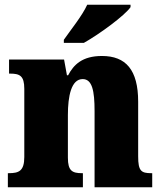

<svg xmlns="http://www.w3.org/2000/svg" viewBox="-20 -786 682 806"><path d="M248 -619V-606H332C398 -643 504 -721 528 -756V-766H346C326 -721 275 -658 248 -619ZM13 0H328V-59H324C283 -59 265 -69 265 -124V-303C265 -382 279 -454 327 -454C367 -454 377 -405 377 -320V0H619V-59H615C573 -59 560 -68 560 -129V-359C560 -493 508 -551 408 -551C325 -551 289 -514 266 -470H261L249 -536H18V-477H22C63 -477 82 -468 82 -413V-127C82 -68 59 -59 17 -59H13Z"/></svg>

Font: Noto Serif Devanagari SemiCondensed Black
Style: Regular
Weight: 900
Width: 4
Designer: Universal Thirst, Indian Type Foundry and the Monotype Design Team
Foundry: Monotype Imaging Inc.
Version: Version 2.004